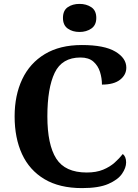

<svg xmlns="http://www.w3.org/2000/svg" viewBox="-20 -955 708 985"><path d="M401 10Q285 10 208 -36Q131 -82 93 -164.5Q55 -247 55 -358Q55 -466 94 -548.5Q133 -631 210 -677.5Q287 -724 400 -724Q515 -724 571.5 -690.5Q628 -657 628 -608Q628 -571 596 -546Q564 -521 503 -521Q503 -554 493 -586Q483 -618 459 -639Q435 -660 393 -660Q298 -660 260.5 -581.5Q223 -503 223 -358Q223 -213 268.5 -141.5Q314 -70 425 -70Q474 -70 509 -84.5Q544 -99 568.5 -121Q593 -143 610 -165Q627 -151 627 -122Q627 -94 606 -63.5Q585 -33 536 -11.5Q487 10 401 10ZM388 -791Q352 -791 327.5 -808.5Q303 -826 303 -863Q303 -901 327.5 -918Q352 -935 388 -935Q423 -935 448.5 -918Q474 -901 474 -863Q474 -826 448.5 -808.5Q423 -791 388 -791Z"/></svg>

Font: NotoSerif-Bold
Style: Regular
Weight: 700
Designer: Monotype Design Team
Foundry: Monotype Imaging Inc.
Version: Version 2.007; ttfautohint (v1.8) -l 8 -r 50 -G 200 -x 14 -D